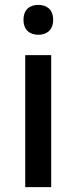

<svg xmlns="http://www.w3.org/2000/svg" viewBox="-20 -764 312 784"><path d="M137 -744C103 -744 76 -727 76 -683C76 -640 103 -622 137 -622C169 -622 197 -640 197 -683C197 -727 169 -744 137 -744ZM189 -539H83V0H189Z"/></svg>

Font: Noto Sans Hanifi Rohingya Medium
Style: Regular
Weight: 500
Designer: Monotype Design Team and DaltonMaag
Foundry: Google LLC
Version: Version 2.102